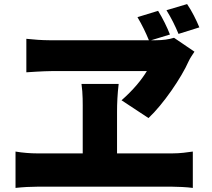

<svg xmlns="http://www.w3.org/2000/svg" viewBox="-20 -888 1040 940"><path d="M896 -868 795 -838C819 -799 837 -763 854 -722L956 -754C941 -790 920 -833 896 -868ZM932 -635 832 -703C806 -695 777 -691 744 -691H720L812 -719C798 -755 777 -798 754 -835L653 -804C676 -765 693 -730 709 -691H222C188 -691 144 -694 109 -698V-534C109 -534 193 -540 234 -540C308 -540 638 -540 699 -540C673 -497 633 -448 575 -397L707 -310C778 -376 868 -507 904 -589C911 -604 921 -618 932 -635ZM56 -146V32C92 28 131 26 163 26H823C848 26 894 28 924 32V-146C897 -142 862 -137 823 -137H553V-341C553 -380 555 -428 561 -477H379C386 -429 385 -380 385 -342V-137H163C130 -137 90 -140 56 -146Z"/></svg>

Font: Noto Sans KR Black
Style: Regular
Weight: 900
Designer: Ryoko NISHIZUKA 西塚涼子 (kana, bopomofo & ideographs); Paul D. Hunt (Latin, Greek & Cyrillic); Sandoll Communications 산돌커뮤니
Foundry: Adobe
Version: Version 2.004;hotconv 1.0.118;makeotfexe 2.5.65603